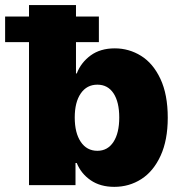

<svg xmlns="http://www.w3.org/2000/svg" viewBox="-66 -727 711 754"><path d="M47.9 -561.5H-45.9V-662.1H47.9V-707H232.4V-662.1H322.3V-561.5H232.4V-438.5H235.4Q252 -481.4 290 -509.3Q328.1 -537.1 384.8 -537.1Q440.4 -537.1 487.8 -507.8Q535.2 -478.5 564 -417.2Q592.8 -356 592.8 -264.6Q592.8 -176.8 564.7 -115.5Q536.6 -54.2 489 -23.7Q441.4 6.8 382.8 6.8Q328.1 6.8 290.3 -19Q252.4 -44.9 235.4 -86.9H230.5V0H47.9ZM316.4 -134.8Q356.9 -134.8 379.6 -169.7Q402.3 -204.6 402.3 -265.6Q402.3 -326.2 379.9 -360.4Q357.4 -394.5 316.4 -394.5Q274.9 -394.5 251.2 -360.1Q227.5 -325.7 227.5 -265.6Q227.5 -205.1 251.2 -169.9Q274.9 -134.8 316.4 -134.8Z"/></svg>

Font: Pretendard GOV Black
Style: Regular
Weight: 900
Designer: Base glyphs from Inter by Rasmus Andersson; Hangeul glyphs from Noto Sans CJK(Source Han Sans) by Jang Soo-young and Kan
Foundry: Kil Hyung-jin
Version: Version 1.309